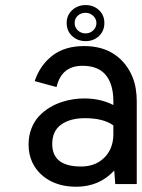

<svg xmlns="http://www.w3.org/2000/svg" viewBox="-20 -710 548 741"><path d="M352.1 -621.1Q352.1 -637.2 339.6 -648.9Q327.1 -660.6 310.5 -660.6Q292.5 -660.6 280.3 -649.7Q268.1 -638.7 268.1 -621.1Q268.1 -604 280.5 -592.5Q293 -581.1 310.5 -581.1Q327.6 -581.1 339.8 -592.8Q352.1 -604.5 352.1 -621.1ZM310.5 -551.3Q279.3 -551.3 258.3 -571Q237.3 -590.8 237.3 -621.1Q237.3 -651.4 258.5 -670.9Q279.8 -690.4 310.5 -690.4Q341.3 -690.4 362.1 -670.9Q382.8 -651.4 382.8 -621.1Q382.8 -590.8 362.1 -571Q341.3 -551.3 310.5 -551.3ZM298.3 -456.1Q217.3 -456.1 198.2 -374L113.8 -397Q134.8 -459 182.6 -495.6Q230.5 -532.2 304.2 -532.2Q374 -532.2 421.1 -500.5Q468.3 -468.8 491.2 -413.1Q507.8 -373 507.8 -318.4V0.5H424.8L420.9 -51.8Q362.8 10.7 274.4 10.7Q212.9 10.7 168.7 -14.9Q124.5 -40.5 104 -85Q90.3 -115.2 90.3 -151.9Q90.3 -185.5 101.1 -213.6Q111.8 -241.7 130.9 -262Q149.9 -282.2 173.6 -296.1Q197.3 -310.1 225.1 -318.4Q264.2 -330.1 305.2 -330.1Q367.7 -330.1 417.5 -304.7V-319.3Q417.5 -384.8 388.2 -420.4Q358.9 -456.1 298.3 -456.1ZM307.6 -253.9Q250.5 -253.9 216.1 -229.2Q181.6 -204.6 181.6 -154.3Q181.6 -67.4 292.5 -67.4Q335.4 -67.4 365.5 -87.6Q395.5 -107.9 408.7 -141.6Q417.5 -164.6 417.5 -190.9V-226.1Q378.9 -253.9 307.6 -253.9Z"/></svg>

Font: Meera Inimai
Style: Regular
Weight: 400
Version: 2.0.0+20160526